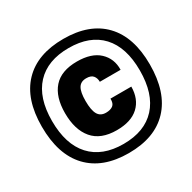

<svg xmlns="http://www.w3.org/2000/svg" viewBox="-137 -869 874 873"><g transform="rotate(-30 300.0 -432.5)"><path d="M300 -133Q163.5 -133 90 -210.8Q16.5 -288.5 16.5 -435Q16.5 -579 90 -655.5Q163.5 -732 300.5 -732Q437 -732 510.2 -655.5Q583.5 -579 583.5 -435Q583.5 -288.5 510.2 -210.8Q437 -133 300 -133ZM300 -181Q411 -181 470.8 -246.2Q530.5 -311.5 530.5 -434Q530.5 -555.5 471 -619.8Q411.5 -684 300.5 -684Q189.5 -684 129.5 -619.8Q69.5 -555.5 69.5 -434Q69.5 -311.5 129.2 -246.2Q189 -181 300 -181ZM304.5 -250.5Q221 -250.5 179.8 -299.2Q138.5 -348 138.5 -435.5Q138.5 -520.5 179 -566.2Q219.5 -612 302.5 -612Q378.5 -612 418 -575Q457.5 -538 456 -480H347Q347 -499.5 336.5 -512.2Q326 -525 301 -525Q272 -525 259.5 -504Q247 -483 247 -437Q247 -388.5 259.8 -366.2Q272.5 -344 301.5 -344Q325 -344 338.2 -354Q351.5 -364 350.5 -389.5H460Q459.5 -324.5 419.8 -287.5Q380 -250.5 304.5 -250.5Z"/></g></svg>

Font: Spline Sans Mono
Style: Regular
Weight: 400
Monospace: yes
Designer: Eben Sorkin, Mirko Velimirovic
Foundry: Sorkin Type
Version: Version 1.004